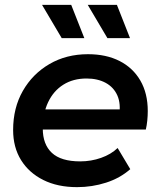

<svg xmlns="http://www.w3.org/2000/svg" viewBox="-20 -763 659 790"><path d="M297 7Q217 7 158 -22.5Q99 -52 66.5 -104.5Q34 -157 34 -228Q34 -319 74 -389Q114 -459 183.5 -499.5Q253 -540 342 -540Q417 -540 472 -512Q527 -484 557.5 -431.5Q588 -379 588 -306Q588 -287 586 -267Q584 -247 580 -230H127L141 -313H521L470 -285Q478 -336 463 -370Q448 -404 415 -422Q382 -440 336 -440Q281 -440 240.5 -414.5Q200 -389 178 -342.5Q156 -296 156 -234Q156 -169 193.5 -134Q231 -99 310 -99Q355 -99 396 -113.5Q437 -128 464 -154L516 -67Q474 -30 416.5 -11.5Q359 7 297 7ZM422 -606 341 -743H461L515 -606ZM234 -606 153 -743H273L327 -606Z"/></svg>

Font: MOST Montserrat SemiBold
Style: Italic
Weight: 600
Italic angle: -11.3°
Designer: Julieta Ulanovsky
Foundry: Julieta Ulanovsky
Version: Version 8.000;March 11, 2024;FontCreator 15.0.0.2926 64-bit